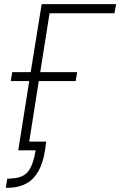

<svg xmlns="http://www.w3.org/2000/svg" viewBox="-20 -725 580 926"><path d="M8 181 15 137 42 135Q92 132 116 101.5Q140 71 152 0H68L121 -334H32L39 -377H128L181 -705H540L532 -661H219L174 -377H352L345 -334H167L121 -42H203L197 0Q188 60 165.5 100Q143 140 110 158.5Q77 177 35 180Z"/></svg>

Font: Nunito Sans 7pt Condensed ExtraLight
Style: Italic
Weight: 250
Width: 3
Italic angle: -9°
Designer: Vernon Adams
Foundry: Vernon Adams
Version: Version 3.101;gftools[0.9.27]